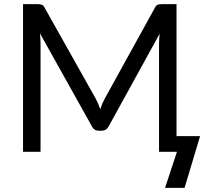

<svg xmlns="http://www.w3.org/2000/svg" viewBox="-20 -737 1006 932"><path d="M951.2 -76.2Q932.6 -13.7 876 174.8Q851.6 174.8 781.2 174.8Q795.9 130.9 838.9 0Q817.4 0 752 0Q752 -131.8 752 -526.4Q752 -537.1 752.9 -548.8Q753.9 -560.5 754.9 -573.2Q672.9 -423.8 508.8 -126Q497.1 -102.5 473.6 -102.5Q468.8 -102.5 460 -102.5Q435.5 -102.5 424.8 -126Q340.8 -275.4 173.8 -575.2Q176.8 -548.8 176.8 -526.4Q176.8 -350.6 176.8 0Q155.3 0 91.8 0Q91.8 -67.4 91.8 -268.6Q91.8 -380.9 91.8 -716.8Q109.4 -716.8 163.1 -716.8Q175.8 -716.8 182.6 -713.9Q190.4 -711.9 196.3 -700.2Q279.3 -552.7 444.3 -258.8Q450.2 -247.1 456.1 -234.4Q461.9 -220.7 466.8 -207Q471.7 -220.7 476.6 -234.4Q482.4 -247.1 489.3 -259.8Q570.3 -406.2 732.4 -700.2Q738.3 -711.9 745.1 -713.9Q752.9 -716.8 765.6 -716.8Q789.1 -716.8 836.9 -716.8Q836.9 -556.6 836.9 -76.2Q865.2 -76.2 951.2 -76.2Z"/></svg>

Font: Lato
Style: Regular
Weight: 400
Designer: Lukasz Dziedzic with Adam Twardoch and Botio Nikoltchev
Version: Version 2.015; 2015-08-06; http://www.latofonts.com/